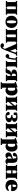

<svg xmlns="http://www.w3.org/2000/svg" viewBox="3742 -4286 775 8300"><g transform="rotate(90 4130.0 -135.5)"><path d="M23 0V-51L69 -61Q70 -97 70 -138Q70 -179 70 -210V-277Q70 -308 70 -349Q70 -390 69 -426L23 -436V-487H615V-436L569 -426Q568 -390 568 -349Q568 -308 568 -277V-210Q568 -179 568 -138Q568 -97 569 -61L615 -51V0H331V-51L377 -61Q378 -97 378 -138Q378 -179 378 -210V-277Q378 -309 378 -351Q378 -393 377 -430H261Q260 -393 260 -351Q260 -309 260 -277V-210Q260 -179 260 -138Q260 -97 261 -61L307 -51V0Z M924 16Q838 16 779 -18.5Q720 -53 690 -113Q660 -173 660 -247Q660 -322 694 -379.5Q728 -437 787.5 -470Q847 -503 924 -503Q1001 -503 1060.5 -470.5Q1120 -438 1154 -380.5Q1188 -323 1188 -247Q1188 -171 1157.5 -111.5Q1127 -52 1068.5 -18Q1010 16 924 16ZM924 -39Q957 -39 972.5 -87Q988 -135 988 -244Q988 -353 972.5 -400.5Q957 -448 924 -448Q891 -448 875.5 -400.5Q860 -353 860 -244Q860 -135 875.5 -87Q891 -39 924 -39Z M1233 0V-51L1279 -61Q1280 -97 1280 -138Q1280 -179 1280 -210V-277Q1280 -308 1280 -349Q1280 -390 1279 -426L1233 -436V-487H1825V-436L1779 -426Q1778 -390 1778 -349Q1778 -308 1778 -277V-210Q1778 -179 1778 -138Q1778 -97 1779 -61L1825 -51V0H1541V-51L1587 -61Q1588 -97 1588 -138Q1588 -179 1588 -210V-277Q1588 -309 1588 -351Q1588 -393 1587 -430H1471Q1470 -393 1470 -351Q1470 -309 1470 -277V-210Q1470 -179 1470 -138Q1470 -97 1471 -61L1517 -51V0Z M2200 -440V-487H2386V-440L2326 -430L2137 59Q2116 113 2093 151.5Q2070 190 2038 211Q2006 232 1957 232Q1916 232 1884.5 209Q1853 186 1849 153Q1856 115 1881 97.5Q1906 80 1938 80Q1958 80 1983.5 88.5Q2009 97 2029 130L2036 141Q2053 121 2068.5 96Q2084 71 2094 43L1887 -432L1843 -440V-487H2146V-441L2087 -428L2174 -187L2217 -312L2258 -428Z M2405 11Q2363 11 2340 -13Q2317 -37 2317 -89Q2328 -115 2351.5 -129.5Q2375 -144 2406 -144Q2434 -144 2455 -128Q2464 -145 2470 -165Q2486 -216 2494.5 -281Q2503 -346 2507 -421L2440 -436V-487H2898V-436L2852 -426Q2851 -390 2851 -349Q2851 -308 2851 -277V-210Q2851 -179 2851 -138Q2851 -97 2852 -61L2898 -51V0H2614V-51L2660 -61Q2661 -97 2661 -138Q2661 -179 2661 -210V-277Q2661 -309 2661 -351Q2661 -393 2660 -430H2565Q2562 -351 2552.5 -275Q2543 -199 2523 -125Q2504 -52 2474 -20.5Q2444 11 2405 11Z M3221 -487H3489V-436L3443 -426Q3442 -390 3442 -349Q3442 -308 3442 -277V-210Q3442 -179 3442 -138Q3442 -97 3443 -61L3489 -51V0H3209V-51L3261 -62Q3262 -96 3262 -133.5Q3262 -171 3262 -202H3243Q3213 -202 3201 -183Q3189 -164 3180 -136L3159 -72Q3147 -35 3133.5 -17Q3120 1 3097 6.5Q3074 12 3033 12Q3011 12 2988.5 9.5Q2966 7 2928 0V-51L2988 -61L3004 -115Q3018 -162 3050.5 -191Q3083 -220 3148 -230Q2986 -257 2986 -355Q2986 -396 3008.5 -425.5Q3031 -455 3082.5 -471Q3134 -487 3221 -487ZM3256 -254H3262V-277Q3262 -310 3262 -353.5Q3262 -397 3261 -434H3255Q3213 -434 3187 -418Q3161 -402 3161 -347Q3161 -293 3183.5 -273.5Q3206 -254 3256 -254Z M3534 222V170L3579 160Q3580 110 3580.5 68.5Q3581 27 3581 -8V-272Q3581 -300 3580.5 -317Q3580 -334 3579.5 -349Q3579 -364 3578 -384L3524 -393V-434L3743 -503L3760 -494L3764 -441Q3825 -503 3910 -503Q3965 -503 4010 -474.5Q4055 -446 4081.5 -389Q4108 -332 4108 -246Q4108 -164 4077 -105.5Q4046 -47 3996.5 -15.5Q3947 16 3891 16Q3851 16 3821 3.5Q3791 -9 3768 -32V-8Q3768 26 3768.5 66.5Q3769 107 3770 155L3823 170V222ZM3818 -404Q3805 -404 3793.5 -400Q3782 -396 3771 -389V-94Q3791 -80 3818 -80Q3858 -80 3882 -120.5Q3906 -161 3906 -246Q3906 -332 3882 -368Q3858 -404 3818 -404Z M4494 -436V-487H4767V-436L4721 -426Q4720 -390 4720 -349Q4720 -308 4720 -277V-210Q4720 -179 4720 -138Q4720 -97 4721 -61L4767 -51V0H4494V-51L4549 -66V-308L4472 -215L4382 -108V-64L4437 -51V0H4153V-51L4199 -61Q4200 -97 4200 -138Q4200 -179 4200 -210V-277Q4200 -308 4200 -349Q4200 -390 4199 -426L4153 -436V-487H4437V-436L4382 -423V-192L4450 -274L4549 -394V-421Z M5011 16Q4923 16 4875.5 -16Q4828 -48 4814 -110Q4818 -136 4837 -152Q4856 -168 4882 -168Q4912 -168 4930.5 -152.5Q4949 -137 4959 -89L4969 -40Q4975 -39 4980.5 -39Q4986 -39 4992 -39Q5042 -39 5066.5 -64.5Q5091 -90 5091 -135Q5091 -172 5071 -200.5Q5051 -229 5003 -229H4956V-288H5008Q5051 -288 5072 -313.5Q5093 -339 5093 -374Q5093 -410 5070 -429Q5047 -448 5011 -448Q4982 -448 4963 -444L4941 -340H4849L4839 -467Q4884 -489 4927.5 -496Q4971 -503 5022 -503Q5131 -503 5189.5 -469Q5248 -435 5248 -370Q5248 -333 5218 -303.5Q5188 -274 5123 -263Q5181 -254 5211 -234Q5241 -214 5252 -189Q5263 -164 5263 -139Q5263 -65 5194.5 -24.5Q5126 16 5011 16Z M5640 -436V-487H5913V-436L5867 -426Q5866 -390 5866 -349Q5866 -308 5866 -277V-210Q5866 -179 5866 -138Q5866 -97 5867 -61L5913 -51V0H5640V-51L5695 -66V-308L5618 -215L5528 -108V-64L5583 -51V0H5299V-51L5345 -61Q5346 -97 5346 -138Q5346 -179 5346 -210V-277Q5346 -308 5346 -349Q5346 -390 5345 -426L5299 -436V-487H5583V-436L5528 -423V-192L5596 -274L5695 -394V-421Z M5958 222V170L6003 160Q6004 110 6004.5 68.5Q6005 27 6005 -8V-272Q6005 -300 6004.5 -317Q6004 -334 6003.5 -349Q6003 -364 6002 -384L5948 -393V-434L6167 -503L6184 -494L6188 -441Q6249 -503 6334 -503Q6389 -503 6434 -474.5Q6479 -446 6505.5 -389Q6532 -332 6532 -246Q6532 -164 6501 -105.5Q6470 -47 6420.5 -15.5Q6371 16 6315 16Q6275 16 6245 3.5Q6215 -9 6192 -32V-8Q6192 26 6192.5 66.5Q6193 107 6194 155L6247 170V222ZM6242 -404Q6229 -404 6217.5 -400Q6206 -396 6195 -389V-94Q6215 -80 6242 -80Q6282 -80 6306 -120.5Q6330 -161 6330 -246Q6330 -332 6306 -368Q6282 -404 6242 -404Z M6958 16Q6911 16 6882.5 -2.5Q6854 -21 6841 -54Q6812 -23 6782.5 -3.5Q6753 16 6699 16Q6640 16 6604.5 -18Q6569 -52 6569 -113Q6569 -152 6586.5 -182.5Q6604 -213 6648.5 -238.5Q6693 -264 6774 -285Q6789 -289 6804.5 -293Q6820 -297 6835 -301V-337Q6835 -401 6820.5 -425Q6806 -449 6759 -449Q6755 -449 6751.5 -449Q6748 -449 6744 -449V-415Q6744 -354 6719 -328.5Q6694 -303 6662 -303Q6601 -303 6586 -357Q6586 -422 6647.5 -462.5Q6709 -503 6830 -503Q6934 -503 6976.5 -457.5Q7019 -412 7019 -309V-80Q7019 -63 7036 -63Q7042 -63 7048 -67.5Q7054 -72 7063 -85L7092 -69Q7074 -23 7042.5 -3.5Q7011 16 6958 16ZM6741 -137Q6741 -104 6756.5 -87.5Q6772 -71 6794 -71Q6815 -71 6835 -81V-254Q6831 -253 6827.5 -251.5Q6824 -250 6820 -249Q6783 -238 6762 -209.5Q6741 -181 6741 -137Z M7427 -436V-487H7711V-436L7665 -426Q7664 -390 7664 -349Q7664 -308 7664 -277V-210Q7664 -179 7664 -138Q7664 -97 7665 -61L7711 -51V0H7427V-51L7473 -61Q7474 -97 7474 -141.5Q7474 -186 7474 -231H7344Q7344 -187 7344 -142Q7344 -97 7345 -61L7391 -51V0H7107V-51L7153 -61Q7154 -97 7154 -138Q7154 -179 7154 -210V-277Q7154 -308 7154 -349Q7154 -390 7153 -426L7107 -436V-487H7391V-436L7345 -426Q7345 -393 7344.5 -356Q7344 -319 7344 -288H7474Q7474 -319 7473.5 -356Q7473 -393 7473 -426Z M8013 -449Q7990 -449 7974 -415Q7958 -381 7956 -288H8003Q8039 -288 8051.5 -302.5Q8064 -317 8064 -355Q8064 -407 8048.5 -428Q8033 -449 8013 -449ZM8022 16Q7945 16 7885 -13Q7825 -42 7790.5 -98.5Q7756 -155 7756 -238Q7756 -323 7789.5 -382Q7823 -441 7881.5 -472Q7940 -503 8014 -503Q8087 -503 8137.5 -473.5Q8188 -444 8214 -394.5Q8240 -345 8240 -284Q8240 -268 8239 -256.5Q8238 -245 8235 -231H7958Q7966 -158 8005.5 -125Q8045 -92 8092 -92Q8127 -92 8153 -104Q8179 -116 8199 -139L8239 -107Q8205 -45 8153.5 -14.5Q8102 16 8022 16Z"/></g></svg>

Font: Source Serif 4 Black
Style: Regular
Weight: 900
Designer: Frank Grießhammer
Foundry: Adobe
Version: Version 4.005;hotconv 1.1.0;makeotfexe 2.6.0